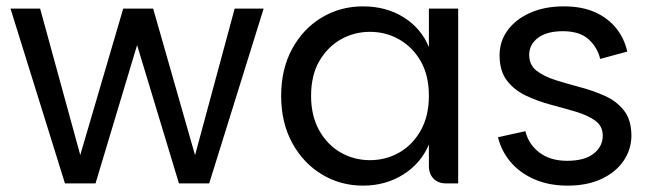

<svg xmlns="http://www.w3.org/2000/svg" viewBox="-20 -576 2053 603"><path d="M13 -549H106L248 -31H215L367 -549H461L609 -31H577L717 -549H808L637 0H542L391 -499H430L280 0H184Z M1120 7Q1049 7 990.5 -28.5Q932 -64 897.5 -127.5Q863 -191 863 -275Q863 -359 897.5 -422.5Q932 -486 990.5 -521Q1049 -556 1120 -556Q1193 -556 1248 -521.5Q1303 -487 1327 -428V-549H1419V0H1381Q1356 0 1341.5 -15Q1327 -30 1327 -54V-122Q1302 -63 1246.5 -28Q1191 7 1120 7ZM1142 -73Q1192 -73 1234 -97Q1276 -121 1301.5 -166.5Q1327 -212 1327 -275Q1327 -339 1301.5 -383.5Q1276 -428 1234 -452Q1192 -476 1142 -476Q1092 -476 1050 -452Q1008 -428 982.5 -383.5Q957 -339 957 -275Q957 -212 982.5 -166.5Q1008 -121 1050 -97Q1092 -73 1142 -73Z M1763 7Q1703 7 1657 -13.5Q1611 -34 1582.5 -68.5Q1554 -103 1544 -145L1630 -164Q1640 -123 1674 -97Q1708 -71 1761 -71Q1816 -71 1844.5 -93.5Q1873 -116 1873 -150Q1873 -180 1849.5 -197Q1826 -214 1789 -225Q1752 -236 1710.5 -247Q1669 -258 1632 -275.5Q1595 -293 1572 -323Q1549 -353 1549 -403Q1549 -446 1574 -480.5Q1599 -515 1644.5 -535.5Q1690 -556 1751 -556Q1808 -556 1849 -537.5Q1890 -519 1915.5 -487Q1941 -455 1950 -414L1865 -391Q1856 -428 1828 -453Q1800 -478 1748 -478Q1697 -478 1669.5 -457Q1642 -436 1642 -404Q1642 -372 1665 -354Q1688 -336 1724.5 -324.5Q1761 -313 1802.5 -302Q1844 -291 1880.5 -274.5Q1917 -258 1940 -228.5Q1963 -199 1963 -150Q1963 -107 1938.5 -71Q1914 -35 1869 -14Q1824 7 1763 7Z"/></svg>

Font: Parkinsans Light
Style: Regular
Weight: 400
Version: Version 1.000